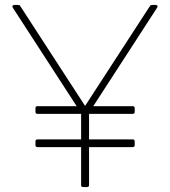

<svg xmlns="http://www.w3.org/2000/svg" viewBox="-20 -754 685 774"><path d="M131 -161Q123 -161 123 -169V-184Q123 -192 131 -192H307V-295H131Q123 -295 123 -303V-318Q123 -326 131 -326H289L31 -724Q30 -725 30 -728Q30 -730 32 -732Q34 -734 37 -734H53Q60 -734 62 -729L323 -327L584 -729Q587 -734 593 -734H608Q613 -734 614.5 -731Q616 -728 614 -724L356 -326H515Q523 -326 523 -318V-303Q523 -295 515 -295H339V-192H515Q523 -192 523 -184V-169Q523 -161 515 -161H339V-8Q339 0 331 0H315Q307 0 307 -8V-161Z"/></svg>

Font: LINE Seed Sans TH App Thin
Style: Regular
Weight: 250
Designer: Dalton Maag Ltd | Thai characters by Cadson Demak Co.,Ltd.
Foundry: Dalton Maag Ltd
Version: Version 1.003